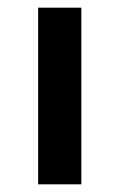

<svg xmlns="http://www.w3.org/2000/svg" viewBox="-20 -479 310 499"><path d="M79.1 -459Q107.4 -459 191.4 -459Q191.4 -344.7 191.4 0Q163.1 0 79.1 0Q79.1 -115.2 79.1 -459Z"/></svg>

Font: Alata=Ham
Style: Regular
Weight: 400
Designer: Spyros Zevelakis, Eben Sorkin
Version: Version 1.004